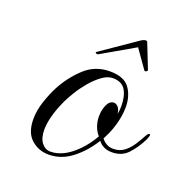

<svg xmlns="http://www.w3.org/2000/svg" viewBox="-96 -567 661 677"><g transform="rotate(20 234.0 -228.0)"><path d="M155 20Q117 20 89.5 -4.5Q62 -29 62 -80Q62 -112 73.5 -146.5Q85 -181 99 -208Q125 -257 164.5 -293.5Q204 -330 259 -330Q312 -330 333 -301Q354 -272 354 -230Q354 -213 351 -195Q343 -146 318 -100Q325 -90 336.5 -83.5Q348 -77 362 -77Q386 -77 403 -90Q420 -103 432.5 -122.5Q445 -142 454 -159Q460 -170 465 -170Q468 -170 468 -166Q468 -162 462 -148Q445 -114 422 -89Q399 -64 362 -64Q328 -64 310 -88Q282 -42 242 -11Q202 20 155 20ZM157 8Q206 8 254 -40Q268 -54 279.5 -69.5Q291 -85 300 -101Q287 -116 281.5 -133.5Q276 -151 276 -167Q276 -192 285 -211.5Q294 -231 310 -231Q318 -231 325.5 -223Q333 -215 335 -198Q338 -212 338 -228Q338 -266 324 -288.5Q310 -311 277 -311Q257 -311 236 -295.5Q215 -280 196.5 -258Q178 -236 164 -213Q150 -190 143 -175Q126 -138 118.5 -109Q111 -80 111 -58Q111 -26 124.5 -9Q138 8 157 8ZM198.7 -372.2Q197.7 -371.4 195.2 -371.4Q191.8 -371.4 189.3 -373.9Q186.9 -376.5 190.6 -378.2L317.8 -465.7Q331.9 -475.9 340.4 -475.9Q345.5 -475.9 346.9 -470.8L382.4 -380.7Q383.1 -379.9 382.7 -378.2Q382.2 -375.6 377.9 -373.5Q373.6 -371.4 371.6 -373.9L322.5 -443.6Z"/></g></svg>

Font: MonteCarlo
Style: Regular
Weight: 400
Designer: Robert E. Leuschke
Foundry: Robert E. Leuschke
Version: Version 1.010; ttfautohint (v1.8.3)